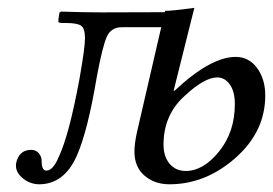

<svg xmlns="http://www.w3.org/2000/svg" viewBox="-20 -461 701 493"><path d="M457 -22Q502 -22 542.5 -72Q583 -122.1 583 -193.8Q583 -226.1 570.1 -244.1Q557.1 -262.2 538.1 -262.2Q504.9 -262.2 454.1 -214.8Q399.9 -166 399.9 -89.8Q399.9 -59.1 415.5 -40.5Q431.2 -22 457 -22ZM425.8 -228H428.2Q521 -314.9 585 -314.9Q619.1 -314.9 640.1 -286.4Q661.1 -257.8 661.1 -215.8Q661.1 -123 584.5 -55.4Q507.8 12.2 415 12.2Q377 12.2 351.1 -10Q325.2 -32.2 325.2 -71.8Q325.2 -92.8 332 -123L394 -391.1H293Q265.1 -391.1 254.2 -366.5Q243.2 -341.8 229 -266.1Q205.1 -123 176.8 -60.1Q144.5 11.7 81.1 12.2Q58.1 12.2 39.6 -2.4Q21 -17.1 21 -35.2V-40Q27.8 -76.2 60.1 -76.2Q72.3 -76.2 79.6 -67.6Q86.9 -59.1 86.9 -47.9Q86.9 -22.9 99.1 -22.9Q116.2 -22.9 130.9 -58.1Q157.7 -115.2 184.1 -258.8Q198.2 -337.9 198.2 -363Q198.2 -388.2 188.2 -395Q178.2 -401.9 149.9 -401.9Q142.1 -401.9 139.6 -401.9Q137.2 -401.9 133.1 -402.8Q128.9 -403.8 129.9 -406Q130.9 -408.2 129.9 -411.1L132.8 -429.2L137.2 -431.2Q199.2 -429.2 240.2 -429.2Q271 -429.2 403.3 -429.7L403.8 -433.1Q422.9 -433.1 479 -440.9Z"/></svg>

Font: Linux Libertine
Style: Italic
Weight: 400
Italic angle: -12°
Designer: Philipp H. Poll
Foundry: Philipp H. Poll
Version: Version 5.1.6 ; ttfautohint (v0.9)